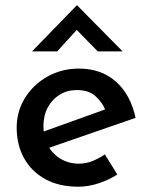

<svg xmlns="http://www.w3.org/2000/svg" viewBox="-20 -695 567 725"><path d="M276 10Q203 10 151 -18.5Q99 -47 71 -97.5Q43 -148 43 -213Q43 -275 74.5 -325.5Q106 -376 159.5 -406Q213 -436 278 -436Q362 -436 417.5 -387Q473 -338 492 -250L151 -132L127 -192L400 -290L379 -277Q367 -308 341 -331.5Q315 -355 270 -355Q234 -355 205.5 -337.5Q177 -320 160.5 -289.5Q144 -259 144 -218Q144 -176 161.5 -144.5Q179 -113 209.5 -95Q240 -77 278 -77Q305 -77 329.5 -87Q354 -97 376 -112L423 -36Q390 -15 351.5 -2.5Q313 10 276 10ZM349 -501 258 -594 287 -601 196 -501H101L270 -675H271L443 -501Z"/></svg>

Font: Josefin Sans Thin Medium
Style: Regular
Weight: 500
Version: Version 2.000